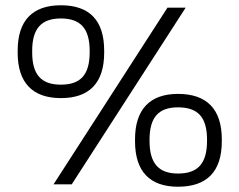

<svg xmlns="http://www.w3.org/2000/svg" viewBox="-20 -699 907 728"><path d="M492 -171V-163C492 -49 548 9 655 9C765 9 821 -49 821 -163V-171C821 -284 765 -343 655 -343C548 -343 492 -284 492 -171ZM47 -499C47 -386 103 -327 211 -327C320 -327 375 -386 375 -499V-507C375 -621 320 -679 211 -679C103 -679 47 -621 47 -507ZM102 -501V-506C102 -590 136 -629 211 -629C286 -629 320 -590 320 -506V-501C320 -416 286 -378 211 -378C136 -378 102 -416 102 -501ZM183 0H252L684 -670H615ZM547 -165V-169C547 -254 581 -292 655 -292C731 -292 765 -254 765 -169V-165C765 -80 731 -41 655 -41C581 -41 547 -80 547 -165Z"/></svg>

Font: LT Wave Text Light
Style: Regular
Weight: 300
Designer: Daniel Lyons
Version: Version 2.5 (Glyphs App)